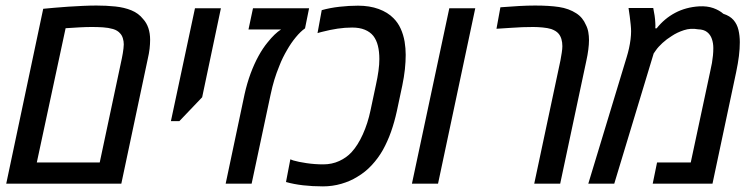

<svg xmlns="http://www.w3.org/2000/svg" viewBox="-20 -660 2709 690"><path d="M2.4 0 135.3 -628.4Q151.9 -629.9 175.3 -632.1Q198.7 -634.3 225.3 -636Q252 -637.7 278.1 -638.9Q304.2 -640.1 326.7 -640.1Q362.3 -640.1 394.5 -636.7Q426.8 -633.3 452.4 -622.8Q478 -612.3 494.1 -591.8Q506.8 -578.1 513.2 -559.1Q519.5 -540 519.5 -517.1Q519.5 -502 517.6 -484.9Q515.6 -467.8 510.7 -446.8L416 0ZM112.3 -76.2H338.4L418 -450.7Q419.9 -459.5 421.4 -469Q422.9 -478.5 423.8 -486.3Q424.8 -494.1 424.8 -500.5Q424.8 -511.7 421.6 -522.2Q418.5 -532.7 412.1 -539.6Q402.8 -550.8 386.2 -555.7Q369.6 -560.5 349.6 -561.8Q329.6 -563 310.1 -563Q290.5 -563 267.8 -561.8Q245.1 -560.5 215.8 -558.6Z M594.2 -224.6 680.7 -630.4H773.9L706.5 -310.5L624.5 -224.6Z M791 0 858.9 -321.3Q867.7 -360.8 880.6 -395.8Q893.6 -430.7 909.2 -459Q924.8 -487.3 941.4 -507.3Q954.6 -523.9 966.6 -535.4Q978.5 -546.9 990.2 -554.2H873L889.2 -630.4H1090.8L1076.2 -558.1Q1060.1 -546.9 1043 -526.1Q1025.9 -505.4 1011.7 -480.5Q1003.9 -467.3 996.8 -452.9Q989.7 -438.5 983.9 -423.3Q978.5 -410.2 974.1 -397.9Q969.7 -385.7 966.1 -373.8Q962.4 -361.8 959 -348.4Q955.6 -335 952.1 -318.4L884.3 0Z M1140.6 9.8Q1102.5 9.8 1069.1 5.9Q1035.6 2 1007.8 -5.9L1023.4 -87.4Q1025.4 -86.4 1028.1 -85.7Q1030.8 -85 1033.7 -83.5Q1051.8 -78.1 1081.5 -73.7Q1111.3 -69.3 1141.6 -69.3Q1172.9 -69.3 1199 -81.3Q1225.1 -93.3 1243.2 -112.8Q1266.1 -137.7 1283.9 -177.2Q1301.8 -216.8 1311.5 -263.2L1331.1 -355.5Q1336.9 -381.8 1340.1 -405Q1343.3 -428.2 1343.3 -447.8Q1343.3 -474.6 1338.1 -495.4Q1333 -516.1 1321.8 -530.8Q1310.1 -545.4 1291 -553.2Q1272 -561 1245.6 -561Q1219.7 -561 1193.4 -557.1Q1167 -553.2 1136.7 -545.4Q1131.3 -543.9 1127.7 -543Q1124 -542 1121.1 -541L1136.2 -623.5Q1165.5 -631.8 1200 -635.7Q1234.4 -639.6 1266.6 -639.6Q1308.1 -639.6 1340.8 -627.7Q1373.5 -615.7 1394 -594.7Q1410.2 -578.6 1419.9 -557.1Q1429.7 -535.6 1434.1 -510.3Q1438 -486.3 1438 -462.9Q1438 -439 1435.1 -411.1Q1432.1 -383.3 1425.8 -353L1406.2 -260.7Q1397.5 -221.2 1385.3 -186.5Q1373 -151.9 1356 -121.1Q1339.4 -91.8 1316.2 -66.7Q1293 -41.5 1263.7 -24.4Q1238.8 -8.8 1206.8 0.5Q1174.8 9.8 1140.6 9.8Z M1460.4 0 1594.7 -630.4H1688L1554.2 0Z M1899.9 0 1994.1 -442.9Q1996.6 -456.5 1998.8 -470.5Q2001 -484.4 2001 -494.1Q2001 -507.8 1997.6 -519.5Q1994.1 -531.2 1987.3 -539.1Q1982.9 -544.4 1976.1 -548.6Q1969.2 -552.7 1960.9 -555.7Q1948.2 -559.6 1929.9 -561.3Q1911.6 -563 1896 -563Q1877.4 -563 1856.9 -562.3Q1836.4 -561.5 1813.2 -559.8Q1790 -558.1 1764.2 -556.6L1778.3 -633.8Q1814.9 -636.7 1845.5 -638.4Q1876 -640.1 1902.8 -640.1Q1953.6 -640.1 1989 -634.8Q2024.4 -629.4 2050.8 -612.3Q2063 -604.5 2071.5 -594Q2080.1 -583.5 2085.4 -570.8Q2091.8 -558.6 2094.2 -544.7Q2096.7 -530.8 2096.7 -516.1Q2096.7 -500.5 2094.2 -481.4Q2091.8 -462.4 2086.9 -440.4L1993.2 0Z M2094.2 0 2232.4 -455.6Q2236.8 -469.7 2240.5 -486.3Q2244.1 -502.9 2246.1 -518.8Q2248 -534.7 2248 -547.4Q2248 -557.1 2246.6 -571Q2245.1 -585 2243.2 -600.6Q2241.2 -616.2 2238.8 -631.3H2327.6Q2330.6 -617.2 2332.5 -603.8Q2334.5 -590.3 2335 -578.1Q2335.4 -572.8 2335.4 -567.9Q2335.4 -563 2335 -558.1H2339.8Q2367.7 -593.3 2406.2 -613.8Q2444.8 -634.3 2492.7 -637.2Q2521.5 -638.7 2543.5 -630.9Q2565.4 -623 2579.6 -610.4Q2603 -603 2616 -588.1Q2628.9 -573.2 2633.8 -552.5Q2638.7 -531.7 2638.7 -508.3Q2638.7 -484.9 2635.5 -458.7Q2632.3 -432.6 2625.5 -400.4L2540.5 0H2325.7L2341.3 -76.2H2462.4L2532.2 -402.8Q2536.1 -419.9 2538.6 -433.8Q2541 -447.8 2542.2 -460.7Q2543.5 -473.6 2543.5 -487.3Q2543.5 -504.9 2538.3 -520Q2533.2 -535.2 2521.2 -544.7Q2509.3 -554.2 2488.3 -554.7Q2462.4 -559.6 2437.7 -551.5Q2413.1 -543.5 2393.6 -530.3Q2376 -519.5 2360.6 -505.4Q2345.2 -491.2 2336.9 -479L2329.1 -467.8L2187.5 0Z"/></svg>

Font: Open Sans SemiCondensed Medium
Style: Italic
Weight: 500
Width: 4
Italic angle: -12°
Designer: Monotype Design Team
Foundry: Monotype Imaging Inc.
Version: Version 3.000